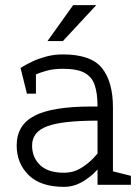

<svg xmlns="http://www.w3.org/2000/svg" viewBox="-20 -720 535 748"><path d="M230 8Q138 8 91.5 -38Q45 -84 45 -153Q45 -233 114.5 -269Q184 -305 335 -305H360V-250Q222 -250 163.5 -228Q105 -206 105 -153Q105 -107 136 -77Q167 -47 230 -47ZM87 -413 60 -455Q60 -455 73 -463Q86 -471 108.5 -481.5Q131 -492 161 -500Q191 -508 225 -508V-452Q189 -452 161.5 -444.5Q134 -437 115 -427.5Q96 -418 87 -413ZM420 -250 360 -305Q360 -356 349 -388.5Q338 -421 309 -436.5Q280 -452 225 -452V-508Q335 -508 377.5 -454.5Q420 -401 420 -302ZM388 -160 420 -140Q420 -140 411 -125Q402 -110 385 -88Q368 -66 344.5 -44Q321 -22 292 -7Q263 8 230 8V-47Q265 -47 293.5 -64Q322 -81 343.5 -103.5Q365 -126 376.5 -143Q388 -160 388 -160ZM420 -45 360 -60V-305L420 -250ZM360 -60 420 -140V0H360ZM410 0V-55L490 -35V0ZM120 -355H85L60 -455H120ZM355 -700 225 -560H165L265 -700Z"/></svg>

Font: Epunda Slab Light
Style: Regular
Weight: 300
Designer: Simon Atzbach
Foundry: typofactur
Version: Version 1.102